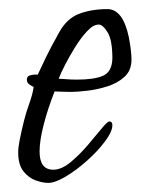

<svg xmlns="http://www.w3.org/2000/svg" viewBox="-20 -392 309 422"><path d="M86 10Q74 10 58.5 4.5Q43 -1 31.5 -15.5Q20 -30 20 -57Q20 -68 23 -83Q33 -133 42.5 -159Q52 -185 54 -201Q51 -202 45 -206Q39 -210 39 -217Q39 -224 45 -226Q51 -228 56 -228H63Q71 -245 80.5 -265Q90 -285 109 -319Q126 -351 153.5 -361.5Q181 -372 216 -372Q250 -372 263 -311Q269 -280 269 -261Q269 -237 253.5 -223Q238 -209 215.5 -202Q193 -195 171 -192.5Q149 -190 136 -190Q123 -190 113.5 -190.5Q104 -191 100 -191Q85 -153 76 -118Q67 -83 67 -59Q67 -19 97 -19Q115 -19 134.5 -35Q154 -51 172 -72Q190 -93 203 -109Q216 -125 220 -125Q227 -125 227 -117Q227 -103 211 -81.5Q195 -60 171.5 -39Q148 -18 124.5 -4Q101 10 86 10ZM149 -217Q187 -217 206.5 -225.5Q226 -234 227 -263Q227 -304 216.5 -321Q206 -338 197 -338Q185 -338 171.5 -323.5Q158 -309 145.5 -289Q133 -269 123 -249.5Q113 -230 109 -219Q114 -219 125 -218Q136 -217 149 -217Z"/></svg>

Font: Bilbo
Style: Regular
Weight: 400
Designer: Robert E. Leuschke
Foundry: Robert E. Leuschke
Version: Version 1.100